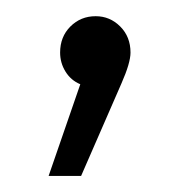

<svg xmlns="http://www.w3.org/2000/svg" viewBox="-20 -102 232 237"><path d="M98.1 -82Q115.7 -82 128.4 -69.3Q141.1 -56.6 141.1 -37.1Q141.1 -24.4 129.9 1L80.1 115.2H40L79.1 2Q67.4 -2.9 60.8 -13.7Q54.2 -24.4 54.2 -37.1Q54.2 -56.6 66.9 -69.3Q79.6 -82 98.1 -82Z"/></svg>

Font: Montserrat arm Light
Style: Regular
Weight: 300
Designer: Julieta Ulanovsky
Foundry: Julieta Ulanovsky
Version: Version 6.000;PS 006.000;hotconv 1.0.88;makeotf.lib2.5.64775